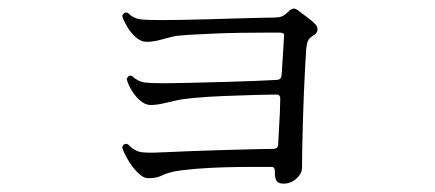

<svg xmlns="http://www.w3.org/2000/svg" viewBox="-20 -487 1040 459"><path d="M658 -48Q647 -48 642 -53.5Q637 -59 637 -78Q637 -88 629 -88Q609 -88 579 -88Q549 -88 515 -87Q481 -86 449.5 -83.5Q418 -81 396 -77Q378 -73 366 -67Q354 -61 335 -61Q322 -61 308.5 -75Q295 -89 285 -106.5Q275 -124 272 -135Q276 -146 286 -142Q302 -125 319.5 -123Q337 -121 369 -123Q372 -123 373 -123Q396 -124 430.5 -125.5Q465 -127 503.5 -128Q542 -129 576.5 -130Q611 -131 632 -131Q645 -131 645 -142Q645 -148 646.5 -170Q648 -192 649 -216Q650 -240 650 -251Q650 -254 648.5 -257.5Q647 -261 640 -261Q624 -261 589.5 -260Q555 -259 516 -257.5Q477 -256 445 -253Q413 -250 402 -247Q384 -243 369 -239.5Q354 -236 340 -236Q327 -236 314.5 -247Q302 -258 293.5 -273Q285 -288 283 -298Q287 -309 296 -305Q310 -292 325 -290Q340 -288 371 -288Q376 -288 378 -288Q398 -288 434.5 -289Q471 -290 512.5 -291Q554 -292 589 -293.5Q624 -295 642 -296Q653 -297 653 -307Q654 -315 655 -335Q656 -355 657.5 -374.5Q659 -394 659 -399Q660 -406 657 -407.5Q654 -409 648 -409Q637 -409 611 -409Q585 -409 552 -408.5Q519 -408 486 -406.5Q453 -405 427.5 -403.5Q402 -402 391 -399Q373 -394 358.5 -390.5Q344 -387 330 -387Q317 -387 304.5 -398Q292 -409 283.5 -424Q275 -439 272 -449Q277 -460 286 -456Q299 -443 314.5 -441Q330 -439 361 -439Q366 -439 368 -439Q384 -439 414 -439.5Q444 -440 479.5 -441Q515 -442 548 -443Q581 -444 605 -444.5Q629 -445 635 -445Q646 -445 653 -447.5Q660 -450 668 -458Q676 -466 681.5 -466.5Q687 -467 694 -461Q702 -455 714 -446Q726 -437 733 -430Q740 -423 739 -415Q738 -407 729 -402Q719 -396 716 -389Q713 -382 712 -369Q711 -356 709.5 -328Q708 -300 706.5 -264.5Q705 -229 704 -193Q703 -157 702.5 -128.5Q702 -100 702 -86Q702 -72 688.5 -60Q675 -48 658 -48Z"/></svg>

Font: Zen Old Mincho
Style: Regular
Weight: 400
Designer: Yoshimichi Ohira
Foundry: Positype
Version: Version 1.001